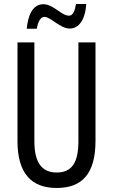

<svg xmlns="http://www.w3.org/2000/svg" viewBox="-20 -925 562 955"><path d="M409 -905H358C352 -870 343 -847 323 -847C286 -847 245 -904 196 -904C140 -904 119 -845 113 -782H163C169 -819 183 -841 201 -841C232 -841 279 -783 327 -783C372 -783 404 -826 409 -905ZM455 -714H370V-223C370 -111 334 -67 262 -67C191 -67 151 -112 151 -222V-714H67V-223C67 -64 135 10 262 10C389 10 455 -62 455 -224Z"/></svg>

Font: Noto Sans UI Condensed
Style: Regular
Weight: 400
Width: 3
Designer: Monotype Design Team
Foundry: Monotype Imaging Inc.
Version: Version 1.901